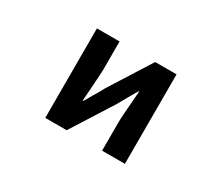

<svg xmlns="http://www.w3.org/2000/svg" viewBox="-100 -800 1201 1040"><g transform="rotate(30 500.0 -280.0)"><path d="M252 0V-559.6H393.6V-382.8Q393.6 -363.3 380.9 -182.6H384.8Q389.6 -192.4 416 -236.3Q442.4 -280.3 452.1 -299.8L616.2 -559.6H750V0H607.4V-175.8Q607.4 -212.9 621.1 -377H617.2Q611.3 -366.2 585.4 -321.8Q559.6 -277.3 549.8 -258.8L385.7 0Z"/></g></svg>

Font: GenEi Gothic M Regular
Style: Bold
Weight: 700
Designer: o_tamon (Modified); [Source Han Sans]
Ryoko NISHIZUKA  (kana & ideographs); Paul D. Hunt (Latin, Greek & Cyrillic); Wenl
Version: Version 1.1a;Original Version 1.004